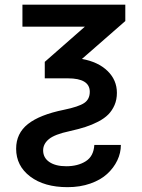

<svg xmlns="http://www.w3.org/2000/svg" viewBox="-20 -565 592 802"><path d="M73.7 -545.4H503.4V-477.1L322.3 -318.8Q390.1 -306.6 429.2 -268.6Q468.3 -230.5 468.3 -177.2Q468.3 -148.9 458.5 -126.2Q448.7 -103.5 432.4 -86.9Q416 -70.3 390.1 -56.9Q364.3 -43.5 335.9 -34.4Q307.6 -25.4 270.5 -17.1Q208.5 -3.9 184.3 16.1Q160.2 36.1 160.2 63Q160.2 94.2 186.3 111.8Q212.4 129.4 256.8 129.4Q305.2 129.4 338.1 108.6Q371.1 87.9 374 40.5H484.9Q484.9 73.7 470 105Q455.1 136.2 427.7 161.4Q400.4 186.5 357.4 201.7Q314.5 216.8 262.2 216.8Q165 216.8 106.2 172.4Q47.4 127.9 47.4 56.2Q47.4 -7.8 96.7 -46.9Q146 -85.9 247.1 -106.4Q308.6 -119.1 331.8 -134.8Q355 -150.4 355 -181.6Q355 -237.8 263.2 -237.8H167V-306.6L334.5 -453.6H73.7Z"/></svg>

Font: Interop Med
Style: Regular
Weight: 500
Designer: Rasmus Andersson, Google, Jang Haemin
Foundry: jhaemin
Version: Version 1.007